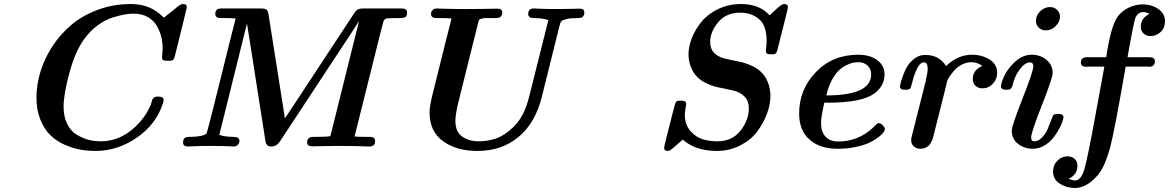

<svg xmlns="http://www.w3.org/2000/svg" viewBox="-20 -728 5809 954"><path d="M161.1 -243.2Q161.1 -306.2 180.7 -371.1Q200.2 -436 239.5 -496.6Q278.8 -557.1 334 -604Q389.2 -650.9 466.1 -679.4Q543 -708 630.9 -708Q730 -708 793.9 -640.1Q814 -655.3 833 -670.7Q852.1 -686 859.6 -692.6Q867.2 -699.2 875 -703.6Q882.8 -708 890.1 -708Q908.2 -708 908.2 -691.9Q908.2 -687 849.1 -450.2Q845.2 -435.1 840.1 -430.4Q835 -425.8 819.8 -425.8H813Q795.9 -425.8 790.5 -429.4Q785.2 -433.1 785.2 -443.8Q785.2 -447.8 786.6 -462.4Q788.1 -477.1 788.1 -488.8Q788.1 -516.6 781.5 -544.2Q774.9 -571.8 759.5 -598.9Q744.1 -626 714.6 -643.1Q685.1 -660.2 644 -660.2Q624 -660.2 601.6 -656.5Q579.1 -652.8 542 -641.8Q504.9 -630.9 466.6 -603Q428.2 -575.2 397.9 -533.2Q352.1 -469.2 324 -363Q295.9 -256.8 295.9 -198.2Q295.9 -149.4 313 -113.8Q330.1 -78.1 359.1 -60.1Q388.2 -42 417.5 -33.9Q446.8 -25.9 480 -25.9Q589.8 -25.9 673.8 -120.1Q699.7 -149.9 714.8 -177.5Q730 -205.1 732.4 -218.5Q734.9 -231.9 741.5 -240Q748 -248 762.2 -248H768.1Q793 -248 793 -231.9Q793 -227.1 789.1 -212.9Q754.9 -108.9 658.9 -43.5Q563 22 455.1 22Q415 22 376.5 14.9Q337.9 7.8 297.9 -10.5Q257.8 -28.8 228.5 -57.9Q199.2 -86.9 180.2 -134.5Q161.1 -182.1 161.1 -243.2Z M889.6 -20Q889.6 -43.9 908.7 -46.9Q911.6 -47.9 935.1 -48.3Q958.5 -48.8 978.5 -53Q998.5 -57.1 1005.9 -64.9Q1008.8 -68.8 1035.6 -174.8L1126.5 -540L1150.9 -636.2Q1132.8 -638.2 1095.7 -638.2H1076.7Q1049.8 -638.2 1049.8 -659.2Q1049.8 -686 1078.6 -686H1278.8Q1295.9 -686 1303.7 -680.4Q1311.5 -674.8 1314.5 -654.8L1387.7 -190.9Q1388.7 -185.1 1391.1 -167.5Q1393.6 -149.9 1395.5 -140.1L1429.7 -190.9L1734.9 -654.8Q1747.1 -674.8 1756.8 -680.4Q1766.6 -686 1784.7 -686H1975.6Q2002.4 -686 2002.4 -666Q2002.4 -647.9 1993.7 -643.1Q1984.9 -638.2 1964.8 -638.2H1952.6Q1907.7 -638.2 1898.2 -635.5Q1888.7 -632.8 1884.8 -620.1L1869.6 -562L1741.7 -49.8Q1760.7 -47.9 1799.8 -47.9H1818.8Q1843.8 -47.9 1843.8 -26.9Q1843.8 0 1814.5 0H1812.5Q1764.6 -2.9 1654.8 -2.9Q1627 -2.9 1588.9 -2Q1550.8 -1 1532.7 -1Q1505.9 -1 1505.9 -20Q1505.9 -46.9 1534.7 -47.9H1551.8Q1605 -47.9 1621.6 -51.8L1763.7 -622.1H1762.7L1744.6 -592.8L1370.6 -24.9Q1353.5 0 1328.6 0Q1323.7 0 1320.3 -0.5Q1316.9 -1 1313.7 -2.9Q1310.5 -4.9 1308.6 -5.9Q1306.6 -6.8 1304.7 -10.5Q1302.7 -14.2 1301.8 -15.6Q1300.8 -17.1 1299.8 -21.5Q1298.8 -25.9 1298.8 -27.3Q1298.8 -28.8 1297.9 -33.9Q1296.9 -39.1 1296.9 -40L1216.8 -550.8Q1208 -606 1207.5 -608.9H1206.5L1069.8 -58.1Q1094.7 -48.3 1139.6 -47.9H1140.6Q1169.4 -47.9 1169.9 -27.8Q1169.9 -23.9 1168.2 -18.6Q1166.5 -13.2 1159.7 -6.6Q1152.8 0 1140.6 0Q1137.7 0 1123.3 -1Q1108.9 -2 1083.3 -2.4Q1057.6 -2.9 1027.8 -2.9Q999 -2.9 972.9 -2.4Q946.8 -2 932.1 -1Q917.5 0 914.6 0Q889.6 0 889.6 -20Z M2114.3 -169.9Q2114.3 -197.8 2128.4 -255.9L2195.3 -524.9L2223.6 -636.2Q2204.6 -638.2 2164.6 -638.2H2147.5Q2121.6 -638.2 2121.6 -659.2Q2121.6 -664.1 2123 -668.9Q2124.5 -673.8 2131.6 -679.9Q2138.7 -686 2150.4 -686Q2153.3 -686 2158.9 -685.5Q2164.6 -685.1 2167.5 -685.1Q2237.3 -683.1 2284.7 -683.1H2297.4Q2337.4 -683.1 2372.3 -683.6Q2407.2 -684.1 2427.2 -684.6Q2447.3 -685.1 2451.7 -685.1Q2475.6 -685.1 2475.6 -666Q2475.6 -638.2 2444.3 -638.2H2429.2Q2416 -638.2 2408.2 -638.2Q2400.4 -638.2 2392.8 -638.2Q2385.3 -638.2 2380.9 -637.2Q2376.5 -636.2 2372.6 -635.5Q2368.7 -634.8 2366.5 -633.3Q2364.3 -631.8 2362.3 -630.9Q2360.4 -629.9 2359.4 -627Q2358.4 -624 2357.9 -622.6Q2357.4 -621.1 2356.4 -616.5Q2355.5 -611.8 2354.5 -608.9L2276.4 -295.9Q2274.4 -286.1 2266.4 -255.1Q2258.3 -224.1 2254.4 -207.5Q2250.5 -190.9 2246.6 -168Q2242.7 -145 2242.7 -128.9Q2242.7 -72.8 2276.6 -49.3Q2310.5 -25.9 2359.4 -25.9Q2403.3 -25.9 2444.8 -40Q2486.3 -54.2 2529.3 -95.2Q2572.3 -136.2 2595.2 -201.2Q2604 -226.1 2610.4 -252L2704.6 -627.9Q2679.7 -637.7 2633.3 -638.2Q2604.5 -638.2 2604.5 -658.2Q2604.5 -686 2632.3 -686Q2635.3 -686 2650.9 -685.1Q2666.5 -684.1 2693.4 -683.6Q2720.2 -683.1 2751.5 -683.1Q2789.6 -683.1 2822 -684.1Q2854.5 -685.1 2860.4 -685.1Q2883.3 -685.1 2883.3 -666Q2883.3 -638.2 2854.5 -638.2Q2834.5 -638.2 2819.3 -637.2Q2804.2 -636.2 2794.4 -633.1Q2784.7 -629.9 2779.1 -628.4Q2773.4 -627 2769.5 -622.1Q2765.6 -617.2 2764.6 -615Q2763.7 -612.8 2762 -606Q2760.3 -599.1 2759.3 -597.2L2672.4 -247.1Q2639.2 -115.2 2555.7 -46.9Q2472.7 22 2351.6 22Q2248.5 22 2181.4 -26.4Q2114.3 -74.7 2114.3 -169.9Z M3279.8 5.9Q3279.8 -2 3332 -204.1Q3336.9 -221.2 3341.8 -224.6Q3346.7 -228 3365.7 -228Q3389.6 -228 3389.6 -211.9Q3389.6 -208 3386.2 -189Q3382.8 -169.9 3382.8 -157.2Q3382.8 -108.4 3410.4 -77.1Q3438 -45.9 3471.9 -35.9Q3505.9 -25.9 3544.9 -25.9Q3618.2 -25.9 3659.4 -78.9Q3700.7 -131.8 3700.7 -188Q3700.7 -227.1 3679.2 -248.5Q3657.7 -270 3623.8 -278.1Q3589.8 -286.1 3553.5 -293Q3517.1 -299.8 3480.5 -318.8Q3443.8 -337.9 3423.8 -372.1Q3400.9 -412.1 3400.9 -457Q3400.9 -497.1 3418 -540Q3435.1 -583 3466.6 -621.1Q3498 -659.2 3549.6 -683.6Q3601.1 -708 3662.1 -708Q3753.9 -708 3803.7 -651.9Q3809.6 -657.7 3817.6 -664.8Q3825.7 -671.9 3830.3 -676Q3835 -680.2 3839.8 -685.1Q3844.7 -689.9 3848.4 -692.4Q3852.1 -694.8 3855.5 -698Q3858.9 -701.2 3861.3 -702.6Q3863.8 -704.1 3866.7 -705.6Q3869.6 -707 3871.8 -707.5Q3874 -708 3877 -708Q3895 -708 3895 -691.9Q3895 -685.1 3842.8 -480Q3839.8 -468.8 3835.9 -464.4Q3832 -460 3828.4 -459Q3824.7 -458 3815.9 -458H3814Q3796.9 -458 3791.3 -461.4Q3785.6 -464.8 3785.6 -475.1Q3785.6 -478 3787.4 -494.6Q3789.1 -511.2 3789.1 -524.9Q3789.1 -601.1 3751.5 -633.1Q3713.9 -665 3658.7 -665Q3587.9 -665 3548.3 -617.4Q3508.8 -569.8 3508.8 -520Q3508.8 -484.9 3528.8 -464.8Q3548.8 -444.8 3581.3 -437Q3613.8 -429.2 3648.9 -422.6Q3684.1 -416 3720 -398.9Q3755.9 -381.8 3776.9 -353Q3807.6 -310.1 3808.1 -251Q3808.1 -209 3791 -163.1Q3773.9 -117.2 3742.9 -75.2Q3711.9 -33.2 3658.4 -5.6Q3605 22 3541 22Q3437 22 3372.1 -34.2Q3315.9 16.6 3306.6 20Q3302.7 22 3297.9 22Q3279.8 22 3279.8 5.9Z M3950.7 -164.1Q3950.7 -283.2 4033.7 -369.6Q4116.7 -456.1 4244.6 -456.1Q4302.7 -456.1 4338.9 -429Q4375 -401.9 4375 -357.9Q4375 -300.8 4323.7 -263.2Q4262.7 -218.3 4097.7 -217.8H4075.7Q4059.6 -147.9 4059.6 -117.2Q4059.6 -72.3 4082.3 -48.6Q4105 -24.9 4144.5 -24.9Q4243.7 -24.9 4316.9 -92.8Q4320.8 -96.7 4325.2 -101.3Q4329.6 -106 4332.3 -107.9Q4335 -109.9 4337.4 -112.5Q4339.8 -115.2 4341.8 -115.7Q4343.8 -116.2 4346.7 -116.2Q4355.5 -116.2 4366.2 -105.2Q4377 -94.2 4377 -85.9Q4377 -80.1 4368.9 -69.1Q4360.8 -58.1 4341.8 -43.9Q4322.8 -29.8 4296.9 -17.8Q4271 -5.9 4230 2.7Q4189 11.2 4141.6 11.2Q4052.7 11.2 4001.7 -34.9Q3950.7 -81.1 3950.7 -164.1ZM4085.9 -253.9Q4308.6 -253.9 4308.6 -358.4Q4308.6 -385.7 4290.8 -402.3Q4272.9 -418.9 4244.6 -418.9Q4232.4 -418.9 4219 -416.5Q4205.6 -414.1 4185.1 -404.1Q4164.6 -394 4147.2 -377.4Q4129.9 -360.8 4112.8 -328.9Q4095.7 -296.9 4085.9 -253.9Z M4451.7 -298.8Q4452.6 -304.7 4455.1 -315.4Q4457.5 -326.2 4467 -353Q4476.6 -379.9 4489.5 -400.4Q4502.4 -420.9 4525.4 -438Q4548.3 -455.1 4576.7 -455.1Q4646.5 -455.1 4680.7 -399.9Q4739.7 -456.1 4809.6 -456.1Q4858.4 -456.1 4896.5 -432.6Q4934.6 -409.2 4934.6 -365.2Q4934.6 -334.5 4913.1 -311.8Q4891.6 -289.1 4862.3 -289.1Q4839.4 -289.1 4826.4 -302.5Q4813.5 -315.9 4813.5 -335.9Q4813.5 -379.9 4861.3 -400.9Q4834.5 -418.9 4807.6 -418.9Q4782.7 -418.9 4760 -407.5Q4737.3 -396 4722.9 -379.4Q4708.5 -362.8 4700 -350.3Q4691.4 -337.9 4688.5 -331.1Q4684.6 -323.2 4680.7 -300.8L4617.7 -50.8Q4603.5 11.2 4552.7 11.2Q4533.7 11.2 4520.5 -0.5Q4507.3 -12.2 4507.3 -30.8Q4507.3 -39.6 4511.7 -56.2L4578.6 -320.8Q4589.8 -369.6 4589.4 -387.2Q4589.4 -418 4570.3 -418Q4552.2 -418 4537.8 -389.4Q4523.4 -360.8 4514.9 -326.9Q4506.3 -293 4504.4 -291Q4498.5 -282.2 4483.4 -282.2H4476.6Q4476.1 -282.2 4475.1 -282.2Q4451.7 -282.2 4451.7 -298.8Z M4953.6 -298.8Q4953.6 -314 4969 -348.9Q4984.4 -383.8 5022.5 -419.9Q5060.5 -456.1 5106.4 -456.1Q5149.4 -456.1 5179.9 -430.4Q5210.4 -404.8 5210.4 -365.2Q5210.4 -341.3 5157 -205.6Q5103.5 -69.8 5103.5 -44.9Q5103.5 -25.9 5119.6 -25.9Q5139.6 -25.9 5158 -45.4Q5176.3 -64.9 5185.8 -87.4Q5195.3 -109.9 5203.4 -131.8Q5211.4 -153.8 5212.4 -154.8Q5218.3 -161.6 5233.4 -162.1H5239.3Q5263.2 -162.1 5264.2 -146Q5264.2 -139.2 5258.3 -122.1Q5252.4 -105 5239.5 -82Q5226.6 -59.1 5209.5 -38.6Q5192.4 -18.1 5166.5 -3.4Q5140.6 11.2 5111.3 11.2Q5070.3 11.2 5038.8 -12.9Q5007.3 -37.1 5007.3 -79.1Q5007.3 -103 5060.8 -238.5Q5114.3 -374 5114.3 -398.9Q5114.3 -418 5097.7 -418Q5072.8 -418 5046.4 -382.8Q5031.2 -361.8 5022.9 -340.8Q5014.6 -319.8 5012.5 -308.3Q5010.3 -296.9 5004.4 -289.6Q4998.5 -282.2 4984.4 -282.2H4979.5Q4979 -282.2 4978 -282.2Q4953.6 -282.2 4953.6 -298.8ZM5127.4 -625Q5127.4 -651.9 5148.9 -672.4Q5170.4 -692.9 5197.3 -692.9Q5218.3 -692.9 5232.4 -679Q5246.6 -665 5246.6 -645Q5246.6 -620.1 5225.6 -598.6Q5204.6 -577.1 5176.3 -577.1Q5155.3 -577.1 5141.4 -590.6Q5127.4 -604 5127.4 -625Z M5212.4 123Q5212.4 92.3 5233.9 70.6Q5255.4 48.8 5284.7 48.8Q5305.7 48.8 5319.6 61.5Q5333.5 74.2 5333.5 95.2Q5333.5 140.1 5289.6 160.2Q5311.5 168.9 5320.3 168.9Q5351.1 168.9 5367.2 115.5Q5383.3 62 5419.4 -136.2L5467.3 -397H5382.3L5381.3 -396Q5379.4 -396 5378.4 -396Q5350.6 -396 5350.6 -417Q5350.6 -443.8 5380.4 -443.8H5475.6L5476.6 -444.8Q5499.5 -597.7 5533.2 -645Q5554.2 -673.8 5587.9 -689.9Q5621.6 -706.1 5656.2 -706.1Q5704.1 -706.1 5736.3 -682.6Q5768.6 -659.2 5768.6 -623Q5768.6 -588.9 5746.6 -568.8Q5724.6 -548.8 5697.3 -548.8Q5676.3 -548.8 5662.4 -561.5Q5648.4 -574.2 5648.4 -595.2Q5648.4 -638.2 5691.4 -659.2Q5673.3 -668 5660.6 -668Q5635.7 -668 5622.6 -642.1Q5618.7 -634.3 5608.6 -585.2Q5598.6 -536.1 5590.6 -491Q5582.5 -445.8 5582.5 -443.8H5690.4Q5718.3 -443.8 5718.3 -423.8Q5718.3 -396 5688.5 -396Q5687.5 -396 5687.5 -396.5Q5687.5 -397 5686.5 -397H5573.2Q5519 -84 5496.6 2.9Q5480.5 62 5460.4 102.5Q5440.4 143.1 5402.3 173.8Q5362.3 206.1 5320.3 206.1Q5279.3 206.1 5245.8 184.6Q5212.4 163.1 5212.4 123Z"/></svg>

Font: CMU Serif
Style: BoldItalic
Weight: 700
Italic angle: -14.04°
Version: Version 0.7.0